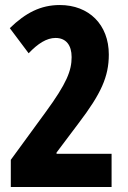

<svg xmlns="http://www.w3.org/2000/svg" viewBox="-20 -744 510 764"><path d="M23 -108V0H424V-132H205V-137L293 -254C382 -371 413 -439 413 -527C413 -646 334 -724 218 -724C142 -724 82 -693 19 -632L94 -532C131 -571 166 -593 201 -593C243 -593 265 -564 265 -517C265 -463 246 -413 161 -297Z"/></svg>

Font: Noto Sans Devanagari UI ExtraCondensed ExtraBold
Style: Regular
Weight: 800
Width: 2
Designer: Jelle Bosma - Monotype Design Team
Foundry: Monotype Imaging Inc.
Version: Version 2.003